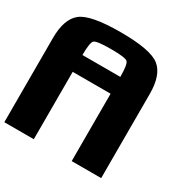

<svg xmlns="http://www.w3.org/2000/svg" viewBox="-190 -1055 1223 1234"><g transform="rotate(30 422.0 -437.5)"><path d="M500 -625Q500 -718.8 482.4 -734.4Q464.8 -750 359.4 -750Q253.9 -750 236.3 -734.4Q218.8 -718.8 218.8 -625ZM0 -625Q0 -765.6 68.4 -820.3Q136.7 -875 359.4 -875Q582 -875 650.4 -820.3Q718.8 -765.6 718.8 -625V0H500V-500H218.8V0H0Z"/></g></svg>

Font: CraftyPE
Style: Regular
Weight: 400
Designer: Erek Butcher
Foundry: Haunted Coop
Version: Version 0.018;April 4, 2024;FontCreator 15.0.0.2962 64-bit